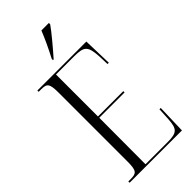

<svg xmlns="http://www.w3.org/2000/svg" viewBox="-288 -991 1051 1051"><g transform="rotate(-45 238.0 -465.5)"><path d="M210 -781V-771H215C255 -816 314 -886 338 -921V-931H280C262 -886 239 -836 210 -781ZM32 0H437L442 -169H432L428 -96C423 -25 410 -10 335 -10H165L166 -369H362V-379H166V-704H307C385 -704 399 -689 404 -603L406 -545H416L411 -714H32V-704H51C96 -704 106 -694 106 -621V-91C106 -20 95 -10 51 -10H32Z"/></g></svg>

Font: Noto Serif Display ExtraCondensed Light
Style: Regular
Weight: 300
Width: 2
Designer: Monotype Design Team
Foundry: Monotype Imaging Inc.
Version: Version 2.009